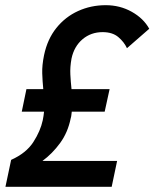

<svg xmlns="http://www.w3.org/2000/svg" viewBox="-20 -721 596 741"><path d="M64 -290 82 -377H147Q144 -407 143 -438Q142 -469 150 -508Q163 -570 197.5 -613Q232 -656 281.5 -678.5Q331 -701 388 -701Q443 -701 488.5 -675.5Q534 -650 556 -610L470 -535Q459 -559 436.5 -578Q414 -597 376 -597Q331 -597 298.5 -569.5Q266 -542 256 -495Q250 -462 251.5 -433.5Q253 -405 256 -377H403L384 -290H257Q256 -284 255.5 -277.5Q255 -271 253 -265Q242 -210 212 -169Q182 -128 144 -100H432L411 0H1L23 -104Q81 -130 108.5 -172.5Q136 -215 145 -257Q147 -266 148 -274Q149 -282 150 -290Z"/></svg>

Font: Radio Canada Condensed Medium
Style: Italic
Weight: 500
Width: 3
Italic angle: -12°
Designer: Charles Daoud, Etienne Aubert Bonn, Alexandre Saumier Demers, Jacques Le Bailly
Foundry: Radio-Canada
Version: Version 2.104; ttfautohint (v1.8.4.7-5d5b);gftools[0.9.28.de